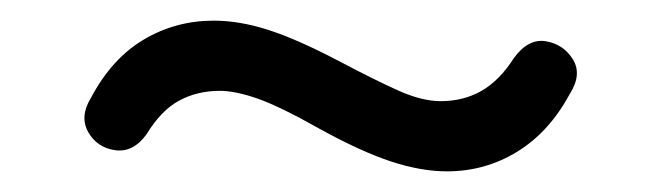

<svg xmlns="http://www.w3.org/2000/svg" viewBox="-20 -380 640 186"><path d="M413 -214Q388 -214 359 -223.5Q330 -233 290 -255Q251 -277 229.5 -284.5Q208 -292 193 -292Q171 -292 153.5 -282.5Q136 -273 122 -250Q109 -232 91.5 -234.5Q74 -237 65.5 -252Q57 -267 68 -285Q88 -323 119 -341.5Q150 -360 187 -360Q212 -360 240 -351Q268 -342 308 -321Q344 -302 366.5 -292Q389 -282 407 -282Q429 -282 446.5 -292Q464 -302 478 -324Q492 -343 509 -340Q526 -337 535 -322.5Q544 -308 532 -289Q512 -252 481 -233Q450 -214 413 -214Z"/></svg>

Font: Chiron GoRound TC
Style: Regular
Weight: 400
Designer: Ryoko NISHIZUKA 西塚涼子 (kana, bopomofo & ideographs); Paul D. Hunt (Latin, Greek & Cyrillic); Sandoll Communications 산돌커뮤니
Foundry: Adobe
Version: Version 1.000;hotconv 1.1.1;makeotfexe 2.6.0